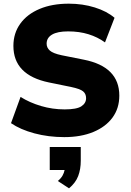

<svg xmlns="http://www.w3.org/2000/svg" viewBox="-20 -736 711 1046"><path d="M330 11Q244 11 167.5 -9.5Q91 -30 40 -65L92 -208Q141 -177 203.5 -158.5Q266 -140 332 -140Q398 -140 423.5 -157Q449 -174 449 -201Q449 -225 432.5 -238.5Q416 -252 368 -262L246 -287Q53 -327 53 -486Q53 -555 90.5 -607Q128 -659 196 -687.5Q264 -716 355 -716Q430 -716 496 -695.5Q562 -675 604 -639L552 -505Q512 -534 462 -549.5Q412 -565 351 -565Q293 -565 263.5 -547.5Q234 -530 234 -498Q234 -476 251.5 -460.5Q269 -445 316 -435L436 -411Q630 -373 630 -215Q630 -146 593 -95.5Q556 -45 488.5 -17Q421 11 330 11ZM356 290 295 250Q312 236 320.5 221Q329 206 332 190H251V65H420V140Q420 186 406 223Q392 260 356 290Z"/></svg>

Font: Mulish Black
Style: Regular
Weight: 900
Designer: Vernon Adams
Foundry: Vernon Adams
Version: Version 3.603; ttfautohint (v1.8.3)